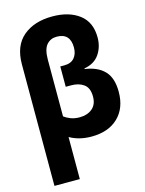

<svg xmlns="http://www.w3.org/2000/svg" viewBox="-145 -850 889 1177"><g transform="rotate(-15 300.0 -261.5)"><path d="M50 242H211V-25Q270 9 349 9Q456 9 518 -50.5Q580 -110 580 -214Q580 -302 537 -346.5Q494 -391 414 -402V-406Q478 -417 509.5 -462.5Q541 -508 541 -569Q541 -666 476 -715.5Q411 -765 305 -765Q190 -765 120 -706Q50 -647 50 -529ZM309 -124Q277 -124 252.5 -133.5Q228 -143 211 -156V-515Q211 -582 235.5 -610Q260 -638 299 -638Q385 -638 385 -547Q385 -506 363.5 -481Q342 -456 300 -456H274V-327H309Q357 -327 388.5 -304Q420 -281 420 -226Q420 -176 389 -150Q358 -124 309 -124Z"/></g></svg>

Font: Noto Sans Mono Extra
Style: Regular
Weight: 800
Designer: Monotype Design Team
Foundry: Monotype Imaging Inc.
Version: Version 1.900